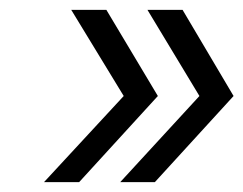

<svg xmlns="http://www.w3.org/2000/svg" viewBox="-20 -475 492 388"><path d="M69 -107H140L299 -281L195 -455H124L230 -281ZM223 -107H293L452 -281L349 -455H278L383 -281Z"/></svg>

Font: Arthouse Owned
Style: Italic
Weight: 400
Italic angle: -10°
Designer: Jeremy Tribby
Foundry: Tribby Type
Version: Version 1.000;PS 001.000;hotconv 1.0.88;makeotf.lib2.5.64775